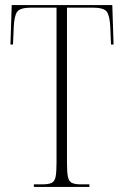

<svg xmlns="http://www.w3.org/2000/svg" viewBox="-20 -734 488 754"><path d="M113 0V-10H146Q171 -10 183 -16Q195 -22 198.5 -40.5Q202 -59 202 -96V-704H103Q60 -704 48 -688.5Q36 -673 34 -628L31 -559H21L26 -714H421L426 -559H416L413 -628Q411 -673 399 -688.5Q387 -704 344 -704H243V-96Q243 -59 246.5 -40.5Q250 -22 262 -16Q274 -10 298 -10H331V0Z"/></svg>

Font: Noto Serif Display ExtraCondensed ExtraLight
Style: Regular
Weight: 200
Width: 2
Designer: Monotype Design Team
Foundry: Monotype Imaging Inc.
Version: Version 2.009